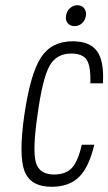

<svg xmlns="http://www.w3.org/2000/svg" viewBox="-20 -705 415 735"><path d="M341 -151H293Q279 -88 255.5 -62.5Q232 -37 187 -37Q130 -37 117 -84Q104 -131 124 -268Q143 -405 169.5 -452.5Q196 -500 252 -500Q297 -500 312.5 -475Q328 -450 326 -386H374Q379 -471 351.5 -509Q324 -547 258 -547Q177 -547 136.5 -484.5Q96 -422 73 -264Q51 -109 74 -49.5Q97 10 178 10Q245 10 283 -28Q321 -66 341 -151ZM265 -605Q282 -605 294 -616Q306 -627 309 -645Q311 -662 302 -673.5Q293 -685 276 -685Q260 -685 247.5 -673.5Q235 -662 233 -645Q230 -627 239.5 -616Q249 -605 265 -605Z"/></svg>

Font: Secuela Light
Style: Italic
Weight: 300
Italic angle: -8°
Designer: Fernando Haro
Foundry: deFharo
Version: Version 1.708